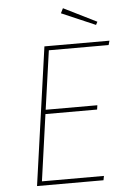

<svg xmlns="http://www.w3.org/2000/svg" viewBox="-58 -902 619 944"><g transform="rotate(-5 251.5 -430.0)"><path d="M497 -660H202L161 -370H416L413 -349H158L112 -21H418L414 0H86L182 -681H503ZM452 -779 444 -764 277 -836 289 -860Z"/></g></svg>

Font: FiraGO Thin
Style: Italic
Weight: 100
Italic angle: -8°
Designer: bBox Type GmbH
Foundry: bBox Type GmbH
Version: Version 1.001